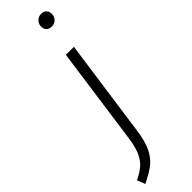

<svg xmlns="http://www.w3.org/2000/svg" viewBox="-380 -747 945 945"><g transform="rotate(-45 93.0 -274.5)"><path d="M-58 161Q-21 143 1 124Q23 105 37.5 73Q52 41 60 -15L131 -523H187L115 -12Q106 54 87 93Q68 132 39 155Q10 178 -42 203ZM143 -707Q143 -726 156 -739Q169 -752 188 -752Q205 -752 215 -741.5Q225 -731 225 -715Q225 -696 212.5 -683Q200 -670 181 -670Q164 -670 153.5 -680Q143 -690 143 -707Z"/></g></svg>

Font: Fira Sans Condensed Light
Style: Italic
Weight: 300
Width: 3
Italic angle: -8°
Designer: Carrois Corporate & Edenspiekermann AG
Foundry: Carrois Corporate GbR & Edenspiekermann AG
Version: Version 4.203